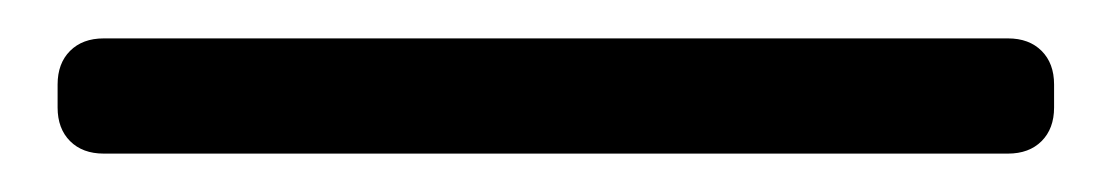

<svg xmlns="http://www.w3.org/2000/svg" viewBox="-20 40 579 100"><path d="M505 120H34Q23 120 16.5 113.5Q10 107 10 96V84Q10 73 16.5 66.5Q23 60 34 60H505Q516 60 522.5 66.5Q529 73 529 84V96Q529 107 522.5 113.5Q516 120 505 120Z"/></svg>

Font: Shippori Gothic B2 Bold
Style: Regular
Weight: 700
Designer: FONTDASU
Foundry: FONTDASU / Google Inc. / but / Adobe
Version: Version 1.130